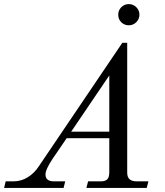

<svg xmlns="http://www.w3.org/2000/svg" viewBox="-64 -922 811 942"><path d="M472.2 -551.8 285.2 -275.9H472.2ZM248 0H-43.9L-36.1 -32.2H1Q40 -32.2 72 -52.2Q104 -72.3 125 -104L536.1 -711.9H560.1V-75.2Q560.1 -51.8 572.3 -42Q584.5 -32.2 607.9 -32.2H664.1L655.8 0H359.9L368.2 -32.2H430.2Q452.1 -32.2 462.2 -42Q472.2 -51.8 472.2 -78.1V-244.1H263.2L194.8 -144Q159.2 -90.8 159.2 -65.9Q159.2 -32.2 201.2 -32.2H255.9ZM530.8 -813Q516.1 -827.6 516.1 -850.1Q516.1 -871.6 531.2 -886.7Q546.4 -901.9 567.9 -901.9Q589.4 -901.9 604.7 -886.7Q620.1 -871.6 620.1 -850.1Q620.1 -828.6 604.7 -813.2Q589.4 -797.9 567.9 -797.9Q545.9 -797.9 530.8 -813Z"/></svg>

Font: Flanker Steampunk
Style: Italic
Weight: 400
Italic angle: -12°
Designer: Alexey Kryukov, Leonardo Di Lena
Foundry: Alexey Kryukov, Leonardo Di Lena
Version: 1.210